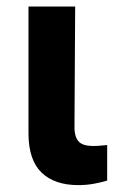

<svg xmlns="http://www.w3.org/2000/svg" viewBox="-20 -550 343 577"><path d="M205.9 -530.3 203.8 -164.9Q204.4 -144.6 210.7 -132.8Q217 -121 229.3 -116.1Q241.6 -111.3 260.4 -111.3Q275.4 -111.3 294.1 -113.4Q299.5 -114.2 302.1 -114.2V-7.4Q282 -1.2 260.4 2.5Q238.8 6.3 215.2 6.3Q144.2 6.3 105.2 -31.1Q66.1 -68.4 65.6 -147.9V-530.3Z"/></svg>

Font: WEMIX Pretendard Variable
Style: Regular
Weight: 400
Designer: Base glyphs from Inter by Rasmus Andersson; Hangeul glyphs from Noto Sans CJK(Source Han Sans) by Jang Soo-young and Kan
Foundry: Kil Hyung-jin
Version: Version 1.000;Glyphs 3.2 (3208)